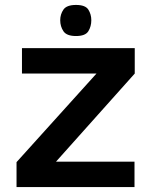

<svg xmlns="http://www.w3.org/2000/svg" viewBox="-20 -758 613 778"><path d="M47 0V-101L371 -460H69V-563H526V-460L207 -103H525V0ZM288 -612Q250 -612 237 -631.5Q224 -651 224 -676Q224 -700 237 -719Q250 -738 288 -738Q326 -738 338 -719Q350 -700 350 -676Q350 -651 338 -631.5Q326 -612 288 -612Z"/></svg>

Font: Darker Grotesque ExtraBold
Style: Regular
Weight: 800
Designer: Gabriel Lam
Foundry: TypeRant
Version: Version 1.000;gftools[0.9.28]